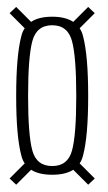

<svg xmlns="http://www.w3.org/2000/svg" viewBox="-20 -588 303 540"><path d="M127 -96.5Q89.5 -96.5 67.5 -110.5L25.5 -68.5L7 -86L49.5 -128.5Q43 -138 40 -150.5Q25.5 -204.5 25.5 -318Q25.5 -431.5 40 -486.5Q43 -499 49.5 -508.5L7 -551L25.5 -568.5L67.5 -526.5Q89 -541 127 -541Q164 -541 186 -526.5L228 -568.5L246.5 -551L204 -508.5Q210.5 -499 213.5 -486.5Q228 -431.5 228 -318Q228 -204.5 213.5 -150.5Q210.5 -138 204 -128.5L246.5 -86L228 -68.5L186 -110.5Q164 -96.5 127 -96.5ZM127 -121Q170.5 -121 182.5 -164.5Q194.5 -208 194.5 -318Q194.5 -428 182.5 -472.5Q170.5 -517 126.8 -517Q83 -517 71 -472.5Q59 -428 59 -318Q59 -208 71 -164.5Q83 -121 127 -121Z"/></svg>

Font: Anybody Condensed ExtraLight
Style: Regular
Weight: 200
Width: 3
Designer: Tyler Finck
Foundry: Etcetera Type Company
Version: Version 1.010; ttfautohint (v1.8.3) -l 8 -r 50 -G 200 -x 14 